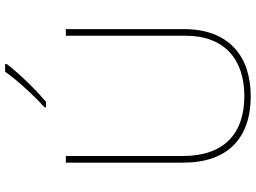

<svg xmlns="http://www.w3.org/2000/svg" viewBox="-145 -847 1002 752"><g transform="rotate(-90 356.0 -471.0)"><path d="M481 -945V-952H451C422 -909 357 -838 312 -798V-792H333C386 -836 446 -900 481 -945ZM618 -252V-714H592V-244C592 -92 498 -15 356 -15C207 -15 121 -96 121 -256V-714H95V-254C95 -81 190 10 355 10C510 10 618 -74 618 -252Z"/></g></svg>

Font: Noto Sans Telugu Thin
Style: Regular
Weight: 100
Designer: Jelle Bosma - Monotype Design Team
Foundry: Monotype Imaging Inc.
Version: Version 2.005